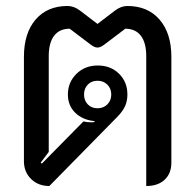

<svg xmlns="http://www.w3.org/2000/svg" viewBox="-20 -613 653 642"><path d="M60 -74V-423Q60 -502 99 -547.5Q138 -593 206 -593Q227 -593 247 -578L306 -533L365 -578Q385 -593 406 -593Q474 -593 513.5 -547.5Q553 -502 553 -423V-69Q553 -33 530.5 -12Q508 9 469 9V-425Q469 -470 451 -493.5Q433 -517 399 -517L329 -464Q316 -454 306 -454Q296 -454 283 -464L213 -517Q179 -517 161 -493.5Q143 -470 143 -425V-105L116 -69L120 -66L259 -207Q271 -204 284 -204Q292 -204 296 -205V-208Q256 -212 231.5 -236Q207 -260 207 -297Q207 -338 235.5 -366Q264 -394 307 -394Q350 -394 378 -366.5Q406 -339 406 -297Q406 -275 398 -257.5Q390 -240 371 -221L145 9Q108 9 84 -14.5Q60 -38 60 -74ZM352 -297Q352 -317 339 -330Q326 -343 306 -343Q286 -343 273.5 -330Q261 -317 261 -297Q261 -277 273.5 -264Q286 -251 306 -251Q326 -251 339 -264Q352 -277 352 -297Z"/></svg>

Font: K2D
Style: Regular
Weight: 400
Version: Version 1.000; ttfautohint (v1.6)